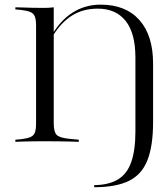

<svg xmlns="http://www.w3.org/2000/svg" viewBox="-20 -602 715 815"><path d="M133.1 -201.6V-492.7Q133.1 -517.7 128.2 -531Q123.4 -544.4 110.1 -550.4Q96.8 -556.5 71 -559.7L45.2 -562.1V-571Q60.5 -571 78.2 -570.2Q96 -569.4 116.9 -569Q137.9 -568.5 162.1 -568.5H170.2Q188.7 -568.5 208.1 -571V-201.6ZM162.1 -2.4Q137.9 -2.4 116.9 -2Q96 -1.6 78.2 -1.2Q60.5 -0.8 45.2 0V-8.9L71 -11.3Q96.8 -14.5 110.1 -20.6Q123.4 -26.6 128.2 -39.9Q133.1 -53.2 133.1 -78.2V-201.6H208.1V-78.2Q208.1 -41.9 220.6 -29.4Q233.1 -16.9 273.4 -12.9L314.5 -8.9V0Q296.8 -0.8 275.4 -1.2Q254 -1.6 229.4 -2Q204.8 -2.4 175.8 -2.4H170.2ZM554.8 -201.6V-357.3Q554.8 -461.3 513.3 -513.3Q471.8 -565.3 395.2 -565.3Q329 -565.3 280.6 -532.7Q232.3 -500 196.8 -437.1V-447.6Q234.7 -514.5 287.9 -548.4Q341.1 -582.3 407.3 -582.3Q513.7 -582.3 571.8 -516.9Q629.8 -451.6 629.8 -332.3V-201.6ZM379.8 192.7V183.9Q441.9 183.1 480.6 159.7Q519.4 136.3 537.1 85.9Q554.8 35.5 554.8 -44.4V-201.6H629.8V-83.1Q629.8 17.7 605.6 78.6Q581.5 139.5 526.6 166.1Q471.8 192.7 379.8 192.7Z"/></svg>

Font: Playfair 144pt SemiExpanded Light
Style: Regular
Weight: 300
Width: 6
Designer: Claus Eggers Sørensen
Foundry: Claus Eggers Sørensen
Version: Version 2.203